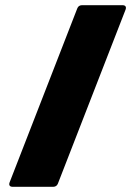

<svg xmlns="http://www.w3.org/2000/svg" viewBox="-20 -720 536 740"><path d="M29 0H185C193 0 200 -4 203 -12L464 -683C468 -694 463 -700 452 -700H296C288 -700 281 -696 278 -688L17 -17C13 -6 18 0 29 0Z"/></svg>

Font: Barlow Semi Condensed Black
Style: Regular
Weight: 900
Width: 4
Designer: Jeremy Tribby
Foundry: Tribby Type
Version: Version 1.408;PS 001.408;hotconv 1.0.88;makeotf.lib2.5.64775